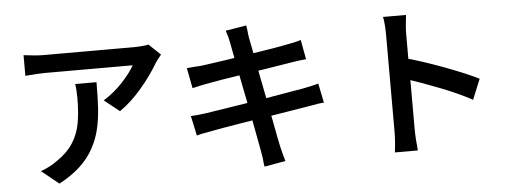

<svg xmlns="http://www.w3.org/2000/svg" viewBox="-54 -958 3107 1166"><g transform="rotate(-5 1500.0 -375.0)"><path d="M913 -630Q871 -558 806.5 -481.5Q742 -405 670 -355L577 -429Q642 -469 694 -525Q746 -581 771 -626H552H451H356H280H236Q195 -626 116 -619V-745Q190 -735 236 -735H459H565H663H741H785Q812 -735 839 -737.5Q866 -740 877 -743L948 -676Q921 -643 913 -630ZM522 -265Q509 -203 478 -146Q415 -27 265 51L160 -34Q218 -55 261 -87Q325 -130 359.5 -183Q394 -236 406.5 -301Q419 -366 419 -457Q419 -506 413 -543H543Q543 -452 539 -387Q535 -322 522 -265Z M1352 -786 1479 -807 1484 -771Q1485 -754 1489 -731Q1488 -735 1503 -660Q1519 -570 1539 -472L1586 -232Q1613 -88 1619 -62Q1633 -3 1644 34L1515 57Q1510 30 1509 5Q1507 -12 1501 -42L1481 -149L1449 -318Q1395 -586 1372 -712Q1366 -746 1352 -786ZM1141 -584 1187 -587 1223 -592Q1342 -608 1449 -626Q1665 -659 1713 -670Q1759 -677 1801 -690L1823 -571L1783 -567L1736 -560L1712 -556Q1547 -529 1463 -517Q1275 -488 1209 -475Q1176 -469 1121 -456L1097 -580ZM1195 -298Q1371 -325 1488 -344L1786 -395Q1840 -405 1884 -417L1908 -299Q1880 -298 1807 -284L1703 -267Q1667 -261 1617 -253Q1567 -245 1502 -235L1427 -223Q1256 -195 1218 -187L1163 -177Q1151 -175 1122 -167L1096 -288Q1132 -289 1195 -298Z M2320 -155V-256V-377V-499V-604V-670Q2320 -744 2311 -786H2451Q2442 -712 2442 -670V-590V-481Q2442 -402 2443 -361V-246V-151V-94Q2443 -38 2451 40H2311Q2320 -27 2320 -94ZM2863 -361 2812 -237Q2734 -280 2622 -324Q2510 -368 2416 -398V-527Q2522 -498 2652.5 -449.5Q2783 -401 2863 -361Z"/></g></svg>

Font: Merged Yaku Han JP SemiBold
Style: Regular
Weight: 600
Designer: Ryoko NISHIZUKA 西塚涼子 (kana, bopomofo & ideographs); Paul D. Hunt (Latin, Greek & Cyrillic); Sandoll Communications 산돌커뮤니
Foundry: Adobe
Version: Version 2.004